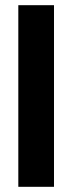

<svg xmlns="http://www.w3.org/2000/svg" viewBox="-20 -720 279 740"><path d="M188.1 -700V0H50.6V-700Z"/></svg>

Font: TASA Explorer VF
Style: Regular
Weight: 400
Designer: Weizhong Zhang
Foundry: Local Remote
Version: Version 1.000;Glyphs 3.2 (3192)